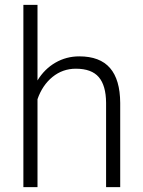

<svg xmlns="http://www.w3.org/2000/svg" viewBox="-20 -770 589 790"><path d="M134.3 -439Q163.1 -486.3 208 -512.2Q252.9 -538.1 306.2 -538.1Q391.1 -538.1 432.6 -490.2Q474.1 -442.4 474.6 -346.7V0H416.5V-347.2Q416 -418 386.5 -452.6Q356.9 -487.3 292 -487.3Q237.8 -487.3 196 -453.4Q154.3 -419.4 134.3 -361.8V0H76.2V-750H134.3Z"/></svg>

Font: Shabnam Thin FD
Style: Thin-FD
Weight: 100
Foundry: DejaVu fonts team - Redesigned by Saber Rastikerdar - Based on Vazir font
Version: Version 5.0.0